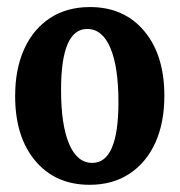

<svg xmlns="http://www.w3.org/2000/svg" viewBox="-20 -510 504 539"><path d="M231.4 8.8Q135.6 8.8 79 -58.6Q22.5 -126 22.5 -240.1Q22.5 -316.6 48.1 -372.7Q73.7 -428.7 120.8 -459.5Q168 -490.2 232.4 -490.2Q328.3 -490.2 384.8 -422.9Q441.4 -355.5 441.4 -241.4Q441.4 -164.8 415.8 -108.8Q390.1 -52.7 343 -22Q295.9 8.8 231.4 8.8ZM239.1 -52.7Q312.5 -52.7 312.5 -223.4Q312.5 -322.1 289.9 -375.4Q267.3 -428.7 224.8 -428.7Q151.4 -428.7 151.4 -258Q151.4 -159.2 174 -106Q196.6 -52.7 239.1 -52.7Z"/></svg>

Font: Markazi Text
Style: Regular
Weight: 400
Designer: Borna Izadpanah (Arabic designer), Fiona Ross (Arabic design director) and Florian Runge (Latin designer)
Foundry: Borna Izadpanah and Florian Runge
Version: Version 1.000